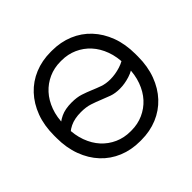

<svg xmlns="http://www.w3.org/2000/svg" viewBox="-173 -895 1090 1090"><g transform="rotate(-45 372.0 -350.0)"><path d="M45 -340Q45 -261 69 -196.5Q93 -132 136 -86Q179 -40 238 -15.5Q297 9 367 9H377Q447 9 506 -15.5Q565 -40 608 -86Q651 -132 675 -196.5Q699 -261 699 -340V-360Q699 -440 675 -504Q651 -568 608 -614Q565 -660 506 -684.5Q447 -709 377 -709H367Q297 -709 238 -684.5Q179 -660 136 -614Q93 -568 69 -504Q45 -440 45 -360ZM129 -340V-360Q129 -422 147.5 -472Q166 -522 198 -557Q230 -592 273.5 -611.5Q317 -631 368 -631H376Q427 -631 470.5 -611.5Q514 -592 546 -557Q578 -522 596.5 -472Q615 -422 615 -360V-340Q615 -279 596.5 -228.5Q578 -178 546 -143Q514 -108 470.5 -88.5Q427 -69 376 -69H368Q317 -69 273.5 -88.5Q230 -108 198 -143Q166 -178 147.5 -228.5Q129 -279 129 -340ZM248 -422Q196 -422 161 -405.5Q126 -389 100 -361V-280Q123 -311 159 -328.5Q195 -346 247 -346Q288 -346 318.5 -336Q349 -326 376.5 -314.5Q404 -303 432 -293Q460 -283 497 -283Q536 -283 577 -296Q618 -309 644 -334V-410Q619 -385 577.5 -372Q536 -359 497 -359Q461 -359 433 -369Q405 -379 378 -390.5Q351 -402 320.5 -412Q290 -422 248 -422Z"/></g></svg>

Font: Fixel Variable
Style: Regular
Weight: 100
Width: 3
Designer: AlfaBravo + MacPaw
Foundry: Kyrylo Tkachov, Marchela Mozhyna, Serhii Makarenko, Maria Weinstein, Zakhar Kryvoshyya
Version: Version 1.211